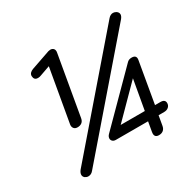

<svg xmlns="http://www.w3.org/2000/svg" viewBox="-156 -888 1098 1075"><g transform="rotate(-30 393.5 -350.0)"><path d="M91 -15Q91 -28 103 -43L667 -696Q681 -712 698 -712Q707 -712 718 -706Q731 -697 731 -684Q731 -673 720 -659L154 -4Q141 12 122 12Q111 12 101 5Q91 -3 91 -15ZM178 -290 238 -633 173 -610Q164 -606 153 -606Q134 -606 129 -621L127 -633Q127 -654 154 -664L278 -707Q286 -709 291 -709Q302 -709 309.5 -702.5Q317 -696 317 -683L316 -675L249 -290Q246 -273 235 -264.5Q224 -256 207 -256Q191 -256 183.5 -266Q176 -276 178 -290ZM553 -15Q553 -21 554 -25L565 -88H357Q344 -88 336.5 -95Q329 -102 329 -112Q329 -125 340 -136L634 -432Q645 -443 663 -443Q695 -443 690 -413L644 -147H679Q709 -147 709 -123Q709 -108 698 -98Q687 -88 669 -88H633L622 -25Q619 -8 608 1Q597 10 580 10Q553 10 553 -15ZM578 -147 612 -339 422 -147Z"/></g></svg>

Font: Kodchasan
Style: Italic
Weight: 400
Italic angle: -10°
Version: Version 1.000; ttfautohint (v1.6)